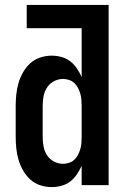

<svg xmlns="http://www.w3.org/2000/svg" viewBox="-20 -755 515 783"><path d="M191 8Q167 8 144 0.5Q121 -7 103.5 -23Q86 -39 74 -60Q62 -81 55.5 -103.5Q49 -126 46.5 -149.5Q44 -173 44 -197V-323Q44 -347 46.5 -370.5Q49 -394 55.5 -416.5Q62 -439 74 -460Q86 -481 103.5 -497Q121 -513 144 -520.5Q167 -528 191 -528Q211 -528 231 -522.5Q251 -517 266.5 -505Q282 -493 293.5 -476Q305 -459 313 -441V-640H89V-735H423V0H313V-79Q305 -61 293.5 -44Q282 -27 266.5 -15Q251 -3 231 2.5Q211 8 191 8ZM237 -87Q249 -87 261.5 -91Q274 -95 283 -103.5Q292 -112 298 -123.5Q304 -135 307.5 -147Q311 -159 312 -172Q313 -185 313 -197V-323Q313 -335 312 -348Q311 -361 307.5 -373Q304 -385 298 -396.5Q292 -408 283 -416.5Q274 -425 261.5 -429Q249 -433 237 -433Q217 -433 199.5 -423.5Q182 -414 171.5 -397.5Q161 -381 157.5 -361.5Q154 -342 154 -323V-197Q154 -178 157.5 -158.5Q161 -139 171.5 -122.5Q182 -106 199.5 -96.5Q217 -87 237 -87Z"/></svg>

Font: Iosevka QP
Style: Bold
Weight: 700
Designer: Belleve Invis
Foundry: Belleve Invis
Version: Version 20.0.0; ttfautohint (v1.8.4)